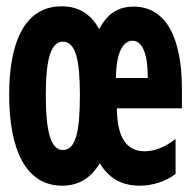

<svg xmlns="http://www.w3.org/2000/svg" viewBox="-20 -578 603 608"><path d="M177 10C228 10 267 -13 296 -61C325 -13 366 10 422 10C462 10 502 -2 536 -27V-138C501 -111 469 -99 438 -99C380 -99 351 -143 350 -235H556V-297C556 -453 509 -557 403 -557C353 -557 320 -534 294 -486C267 -535 228 -558 175 -558C57 -558 9 -442 9 -279C9 -103 62 10 177 10ZM448 -331H347C348 -417 372 -449 400 -449C429 -449 448 -412 448 -331ZM179 -103C141 -103 125 -161 125 -277C125 -390 141 -446 179 -446C219 -446 233 -390 233 -277C233 -161 220 -103 179 -103Z"/></svg>

Font: Noto Sans Mono SemiCondensed ExtraBold
Style: Regular
Weight: 800
Width: 4
Designer: Monotype Design Team
Foundry: Monotype Imaging Inc.
Version: Version 2.014